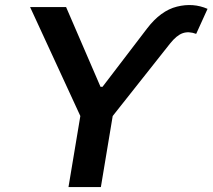

<svg xmlns="http://www.w3.org/2000/svg" viewBox="-20 -756 859 776"><path d="M101.6 -727.5H247.1L386.2 -405.3H394.5L574.2 -640.6Q629.4 -712.9 695.1 -729.2Q760.7 -745.6 818.8 -720.2L772.9 -619.1Q742.7 -630.4 718.3 -621.8Q693.8 -613.3 667 -579.6L435.5 -287.1L387.7 0H256.8L304.7 -287.1Z"/></svg>

Font: Inter Semi Bold
Style: Italic
Weight: 600
Italic angle: -9.39999°
Designer: Rasmus Andersson
Foundry: rsms
Version: Version 4.000;git-3c8e0fc